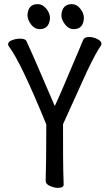

<svg xmlns="http://www.w3.org/2000/svg" viewBox="-20 -894 540 929"><path d="M260 15Q243 15 222 6Q201 -3 201 -19Q204 -108 204 -292Q81 -593 24 -668Q19 -675 19 -679Q19 -693 39 -700Q59 -707 76 -707Q101 -707 107 -697Q139 -629 245 -381Q270 -433 330 -577Q360 -646 365 -659Q378 -692 384 -703.5Q390 -715 412 -715Q431 -715 451 -705Q471 -695 471 -682L470 -676Q446 -643 401 -549L285 -293Q285 -95 286 -74Q288 -25 288 -1Q288 15 260 15ZM172 -753Q147 -753 130 -776Q113 -799 113 -820Q115 -874 163 -874Q186 -874 204 -852Q222 -830 222 -806Q218 -753 172 -753ZM337 -753Q312 -753 294.5 -776Q277 -799 277 -820Q280 -874 328 -874Q351 -874 368.5 -852Q386 -830 386 -806Q383 -753 337 -753Z"/></svg>

Font: LXGW WenKai Mono TC
Style: Bold
Weight: 700
Designer: LXGW / Fontworks Inc.
Foundry: LXGW / Fontworks Inc.
Version: Version 1.330